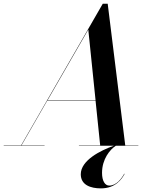

<svg xmlns="http://www.w3.org/2000/svg" viewBox="-66 -785 834 1034"><path d="M-46 -2V0H174V-2H49.5L189 -244H448.5L473.5 -2H359V0H547C475.5 25 369 78.5 369 153.5C369 211 421.5 229.5 477.5 229.5C556 229.5 590 179.5 605 151.5L603 150.5C590 175 561.5 214.5 522.5 214.5C500 214.5 483.5 190.5 483.5 146C483.5 71.5 526.5 20 557.5 0H679V-2H608.5L514 -765H487.5L47.5 -2ZM409.5 -625.5 448.5 -246H190.5Z"/></svg>

Font: Bodoni* 96pt Medium
Style: Italic
Weight: 500
Italic angle: -13°
Version: Version 2.3